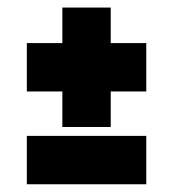

<svg xmlns="http://www.w3.org/2000/svg" viewBox="-20 -605 458 508"><path d="M145 -269V-363H51V-491H145V-585H273V-491H367V-363H273V-269ZM51 -117.5V-245.5H367V-117.5Z"/></svg>

Font: Tourney Expanded Black
Style: Regular
Weight: 900
Width: 7
Designer: Tyler Finck
Foundry: Etcetera Type Co
Version: Version 1.010; ttfautohint (v1.8.3)